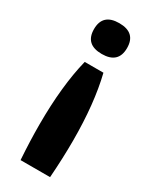

<svg xmlns="http://www.w3.org/2000/svg" viewBox="-184 -750 645 800"><g transform="rotate(30 139.0 -350.0)"><path d="M61 -168Q61 -355 94 -488H184Q216 -358 216 -180Q216 -96 209 0H67Q61 -89 61 -168ZM138.5 -700Q218 -700 218 -626Q218 -552 138.5 -552Q59 -552 59 -626Q59 -700 138.5 -700Z"/></g></svg>

Font: Patua One
Style: Regular
Weight: 400
Designer: luciano Vergara
Foundry: Luciano Vergara
Version: Version 1.002